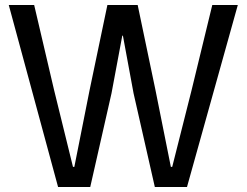

<svg xmlns="http://www.w3.org/2000/svg" viewBox="-20 -747 985 767"><path d="M212 0 15 -727H116.5L196 -387.5L271.5 -80.5H277L338 -387.5L409 -727H530L601 -387.5L662.5 -80.5H668L745.5 -387.5L828 -727H930L727 0H598.5L513.5 -374.5L471 -604.5H468.5L425.5 -374.5L340.5 0Z"/></svg>

Font: Spline Sans
Style: Regular
Weight: 400
Designer: Eben Sorkin, Mirko Velimirovic
Foundry: Sorkin Type
Version: Version 1.001